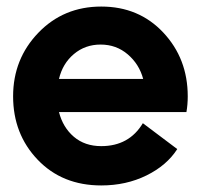

<svg xmlns="http://www.w3.org/2000/svg" viewBox="-20 -553 612 586"><path d="M289 13Q170 13 95 -65.5Q20 -144 20 -259Q20 -373 97 -453Q174 -533 289 -533Q404 -533 478.5 -453.5Q553 -374 553 -259Q553 -234 549 -211H160Q172 -164 205.5 -135.5Q239 -107 289 -107Q374 -107 416 -177L521 -98Q489 -48 427 -17.5Q365 13 289 13ZM287 -417Q240 -417 205.5 -388Q171 -359 160 -312H417Q405 -357 370 -387Q335 -417 287 -417Z"/></svg>

Font: Cal Sans
Style: Regular
Weight: 400
Designer: Designer Mark Davis DBA MarkFonts
Foundry: Designer Mark Davis DBA MarkFonts
Version: Version 1.000